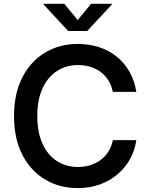

<svg xmlns="http://www.w3.org/2000/svg" viewBox="-20 -965 775 995"><path d="M382.8 9.8Q288.1 9.8 213.4 -34.9Q138.7 -79.6 95.7 -163.1Q52.7 -246.6 52.7 -363.3Q52.7 -480.5 95.9 -564.2Q139.2 -647.9 213.9 -692.6Q288.6 -737.3 382.8 -737.3Q441.4 -737.3 492.9 -720.7Q544.4 -704.1 584.5 -671.9Q624.5 -639.6 650.9 -593.5Q677.2 -547.4 686.5 -488.8H564.5Q558.1 -522.5 541.7 -548.3Q525.4 -574.2 501.5 -592Q477.5 -609.9 447.8 -618.9Q418 -627.9 384.8 -627.9Q323.2 -627.9 275.6 -597.2Q228 -566.4 200.7 -507.6Q173.3 -448.7 173.3 -363.3Q173.3 -277.8 200.9 -218.8Q228.5 -159.7 276.1 -129.6Q323.7 -99.6 384.3 -99.6Q417.5 -99.6 447.3 -108.9Q477.1 -118.2 501.2 -135.7Q525.4 -153.3 541.7 -179.4Q558.1 -205.6 564.9 -238.8H686.5Q678.7 -185.5 653.8 -140.6Q628.9 -95.7 589.1 -61.8Q549.3 -27.8 497.3 -9Q445.3 9.8 382.8 9.8ZM313 -945.3 382.8 -861.3 452.1 -945.3H559.6V-941.4L431.6 -804.2H333.5L206.1 -941.4V-945.3Z"/></svg>

Font: Inter Cardless
Style: Medium
Weight: 500
Designer: Rasmus Andersson
Foundry: rsms
Version: Version 4.001;git-9221beed3